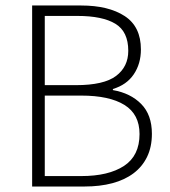

<svg xmlns="http://www.w3.org/2000/svg" viewBox="-20 -679 618 699"><path d="M97 0V-659H275Q375 -659 434 -620.5Q493 -582 493 -499Q493 -447 467 -408.5Q441 -370 391 -355V-351Q455 -340 494 -300.5Q533 -261 533 -192Q533 -144 515.5 -108Q498 -72 466 -48Q434 -24 389 -12Q344 0 288 0ZM143 -369H257Q358 -369 402.5 -402.5Q447 -436 447 -494Q447 -564 400 -592.5Q353 -621 262 -621H143ZM143 -38H276Q375 -38 431.5 -75Q488 -112 488 -191Q488 -263 433 -297Q378 -331 276 -331H143Z"/></svg>

Font: Giro Light
Style: Regular
Weight: 300
Designer: Paul D. Hunt
Foundry: Adobe Systems Incorporated
Version: Version 1.000;PS 1.0;hotconv 1.0.88;makeotf.lib2.5.647800